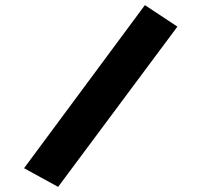

<svg xmlns="http://www.w3.org/2000/svg" viewBox="-20 -687 790 750"><path d="M207 43 74 -30 546 -667 673 -583Z"/></svg>

Font: Inconsolata ExtraExpanded Black
Style: Regular
Weight: 900
Width: 8
Monospace: yes
Designer: Raph Levien, Cyreal, Brenton Simpson
Foundry: Raph Levien, Cyreal, Google
Version: Version 3.001; ttfautohint (v1.8.2.53-6de2)